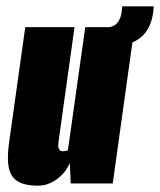

<svg xmlns="http://www.w3.org/2000/svg" viewBox="-20 -581 507 608"><path d="M100 7Q67 7 46.5 -1.5Q26 -10 16.5 -26.5Q7 -43 5.5 -67.5Q4 -92 8 -124L60 -495H216L165 -130Q164 -123 164.5 -118Q165 -113 166.5 -109.5Q168 -106 171 -104Q174 -102 178 -102Q181 -102 184 -102.5Q187 -103 190 -103.5Q193 -104 195 -105L250 -495H406L337 0H204L201 -65Q188 -34 160 -13.5Q132 7 100 7ZM286 -428 295 -494H316Q357 -494 365 -541L367 -561H467L465 -541Q456 -478 412 -453Q368 -428 286 -428Z"/></svg>

Font: Alumni Sans Thin Black
Style: Italic
Weight: 900
Italic angle: -8°
Version: Version 1.016